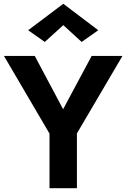

<svg xmlns="http://www.w3.org/2000/svg" viewBox="-20 -996 669 1016"><path d="M315 -863 217 -774 129 -836 315 -976 500 -836 412 -774ZM465 -700H628L387 -290V0H242V-289L1 -700H164L314 -418Z"/></svg>

Font: Jost* Semi
Style: Regular
Weight: 600
Version: Version 3.7